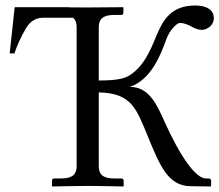

<svg xmlns="http://www.w3.org/2000/svg" viewBox="-20 -672 793 694"><path d="M741 2 743 0V-19C743 -24 739 -27 734 -27H724C688 -27 632 -104 573 -236C546 -296 518 -358 449 -358C526 -383 561 -474 582 -532C592 -560 618 -589 630 -589C644 -589 657 -584 670 -577C683 -570 696 -564 709 -564C730 -564 753 -582 753 -606C753 -629 737 -652 685 -652C599 -652 569 -600 545 -542C524 -491 499 -428 442 -396C417.6 -382.9 372.2 -381.2 337 -381V-574C337 -602 351 -618 392 -618H418C423 -618 426 -621 426 -626V-645L424 -646C424 -646 331 -645 295 -645C278.1 -645 252.3 -645.2 228.5 -645.4L228 -646H170H33L15 -479H32C42 -508 55 -538 73 -568C83 -587 103 -608 136 -608H243.6C253 -600.8 257 -589.5 257 -574V-71C257 -43 243 -27 202 -27H176C171 -27 168 -24 168 -19V0L170 2C170 2 263 0 299 0C338 0 425 2 425 2L427 0V-19C427 -24 423 -27 418 -27H392C353 -27 337 -41 337 -71V-337.9C455.7 -335.8 472.8 -279.1 514 -180C558 -72 588 0 668 1Z"/></svg>

Font: Libertinus Serif
Style: Regular
Weight: 400
Designer: Philipp H. Poll
Foundry: Khaled Hosny
Version: Version 6.2